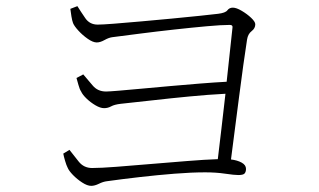

<svg xmlns="http://www.w3.org/2000/svg" viewBox="-20 -667 1040 625"><path d="M209 -638.2 231.9 -647Q243.2 -628.9 257.6 -607.9Q272 -586.9 297.9 -586.9Q312.5 -586.9 350.3 -589.8Q388.2 -592.8 438 -597.2Q487.8 -601.6 538.3 -606.4Q588.9 -611.3 629.9 -615.5Q670.9 -619.6 689.9 -622.1Q713.9 -625 720.2 -633.5Q726.6 -642.1 737.8 -642.1Q749.5 -642.1 766.8 -631.8Q784.2 -621.6 797.6 -608.9Q811 -596.2 811 -587.9Q811 -574.7 799.1 -565.7Q787.1 -556.6 784.2 -538.1Q778.8 -503.9 772 -454.8Q765.1 -405.8 758.1 -350.6Q751 -295.4 744.1 -242.4Q737.3 -189.5 731.9 -147.9Q752.4 -145.5 766.6 -137.7Q780.8 -129.9 780.8 -117.2Q780.8 -107.9 776.4 -102.5Q772 -97.2 755.9 -97.2Q742.7 -97.2 712.9 -101.6Q683.1 -106 647.9 -106Q604 -106 548.3 -101.6Q492.7 -97.2 435.1 -90.6Q377.4 -84 328.1 -77.1Q315.9 -75.7 302 -68.8Q288.1 -62 276.9 -62Q264.2 -62 247.6 -72.8Q231 -83.5 217.5 -97.4Q204.1 -111.3 200.2 -121.1Q196.3 -128.4 191.9 -143.3Q187.5 -158.2 186 -167L206.1 -179.2Q219.7 -161.6 236.3 -140.9Q252.9 -120.1 279.8 -120.1Q307.6 -120.1 358.6 -124Q409.7 -127.9 470.2 -133.1Q530.8 -138.2 588.9 -142.8Q647 -147.5 689 -148.9Q694.3 -190.9 700.7 -247.3Q707 -303.7 713.9 -361.8Q657.7 -358.9 596.9 -353Q536.1 -347.2 478.3 -340.6Q420.4 -334 373 -329.1Q352.5 -326.7 341.8 -320.8Q331.1 -314.9 318.8 -314.9Q306.6 -314.9 290.8 -324.2Q274.9 -333.5 261.7 -346.2Q248.5 -358.9 244.1 -369.1Q239.3 -376 235.4 -390.4Q231.4 -404.8 229 -413.1L251 -424.8Q265.1 -408.7 281.5 -388.9Q297.9 -369.1 325.2 -369.1Q334 -369.1 364.5 -371.6Q395 -374 439 -378.2Q482.9 -382.3 532.7 -386.7Q582.5 -391.1 630.9 -395Q679.2 -398.9 717.8 -400.9L736.8 -577.1Q738.3 -585.9 728 -585.9Q701.2 -585.9 652.6 -581.5Q604 -577.1 546.9 -570.8Q489.7 -564.5 436 -557.6Q382.3 -550.8 345.2 -545.9Q334 -544.4 320.1 -536.6Q306.2 -528.8 294.9 -528.8Q282.7 -528.8 265.9 -540.5Q249 -552.2 235.4 -567.1Q221.7 -582 217.8 -591.8Q214.8 -599.6 212.4 -614.3Q210 -628.9 209 -638.2Z"/></svg>

Font: Source Han Serif CN ExtraLight
Style: Regular
Weight: 250
Designer: Ryoko NISHIZUKA  (kana & ideographs); Frank Grießhammer (Latin, Greek & Cyrillic); Wenlong ZHANG  (bopomofo); Sandoll Co
Foundry: Adobe Systems Incorporated
Version: Version 1.001;PS 1.001;hotconv 16.6.54;makeotf.lib2.5.65590